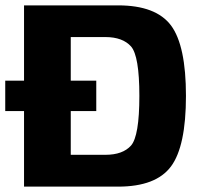

<svg xmlns="http://www.w3.org/2000/svg" viewBox="-30 -695 746 715"><path d="M59.5 0H409.5C504 0 569.5 -25 607 -75.5C644 -125.5 662.5 -213 662.5 -338C662.5 -462.5 644 -550 607 -600C569.5 -650 504 -675 409.5 -675H59.5V-394.5H-10.5V-281.5H59.5ZM233.5 -118.5V-281.5H328.5V-394.5H233.5V-557H362.5C405.5 -557 437.5 -545 458 -522C478.5 -498.5 489 -437.5 489 -338C489 -238 478.5 -176.5 458 -153C437.5 -130 405.5 -118.5 362.5 -118.5Z"/></svg>

Font: Anybody
Style: Bold
Weight: 700
Designer: Tyler Finck
Foundry: Etcetera Type Company
Version: Version 1.110